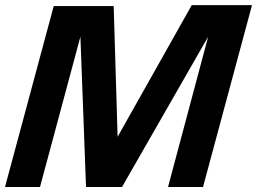

<svg xmlns="http://www.w3.org/2000/svg" viewBox="-20 -746 1025 766"><path d="M985.4 -725.6H745.1L449.2 -200.2L433.6 -721.7H194.3L0 0H139.6L300.8 -599.6L323.2 0H466.8L810.5 -599.6L650.4 0H790Z"/></svg>

Font: FreeUniversal
Style: BoldItalic
Weight: 700
Italic angle: -11°
Version: Version 1.001